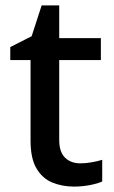

<svg xmlns="http://www.w3.org/2000/svg" viewBox="-20 -680 423 710"><path d="M277 -76Q298 -76 320 -80Q342 -84 358 -89V-9Q341 -1 312 4.5Q283 10 254 10Q210 10 173.5 -5Q137 -20 115 -57Q93 -94 93 -160V-458H18V-506L97 -546L134 -660H199V-539H353V-458H199V-162Q199 -118 220.5 -97Q242 -76 277 -76Z"/></svg>

Font: Noto Sans Cham Medium
Style: Regular
Weight: 500
Version: Version 2.002